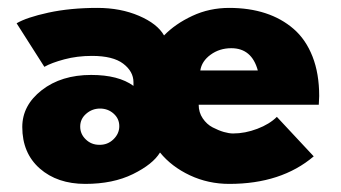

<svg xmlns="http://www.w3.org/2000/svg" viewBox="-20 -442 842 474"><path d="M190.5 12Q121.5 12 78.2 -26Q35 -64 35 -128.5Q35 -182 83.2 -219.5Q131.5 -257 205 -257Q272.5 -257 309.5 -230V-239Q309.5 -265.5 284.2 -284.8Q259 -304 207 -304Q170.5 -304 138.8 -295.5Q107 -287 89.5 -277L21 -384.5Q45.5 -399 99.5 -410.8Q153.5 -422.5 220.5 -422.5Q277.5 -422.5 323 -403Q368.5 -383.5 385 -354.5Q412.5 -383 454.8 -402.8Q497 -422.5 546 -422.5Q595 -422.5 635 -409.5Q675 -396.5 705 -370.5Q735 -344.5 751.5 -302.5Q768 -260.5 768 -205Q768 -202 767.5 -194Q767 -186 767 -183.5H470.5Q470.5 -164.5 480.5 -149.8Q490.5 -135 505 -127.5Q519.5 -120 532.5 -116.2Q545.5 -112.5 555.5 -112.5Q585 -112.5 615.2 -124Q645.5 -135.5 663.5 -153.5L754.5 -56Q674.5 12 546 12Q494 12 448.8 -9.2Q403.5 -30.5 375 -65.5Q357.5 -36.5 308.2 -12.2Q259 12 190.5 12ZM474.5 -268H616.5Q601.5 -323 551 -323Q522 -323 500 -307Q478 -291 474.5 -268ZM225 -84.5Q245.5 -84 260 -98Q274.5 -112 274.5 -130.5Q274.5 -149 260.5 -161.5Q246.5 -174 227 -174Q207.5 -174 192.8 -161.2Q178 -148.5 178 -129.5Q178 -111 191.8 -97.8Q205.5 -84.5 225 -84.5Z"/></svg>

Font: League Spartan ExtraBold
Style: Regular
Weight: 800
Foundry: The League of Moveable Type
Version: Version 2.002